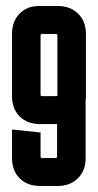

<svg xmlns="http://www.w3.org/2000/svg" viewBox="-20 -620 326 639"><path d="M20 -189 115 -179V-99Q115 -94 120 -94H165Q170 -94 170 -99V-207H114Q71 -207 45.5 -232.5Q20 -258 20 -300V-507Q20 -549 45 -574.5Q70 -600 109 -600H172Q214 -600 240 -574.5Q266 -549 266 -507V-432V-300Q266 -294 265 -289V-94Q265 -52 239 -26.5Q213 -1 171 -1H114Q71 -1 45.5 -26.5Q20 -52 20 -94ZM120 -507Q115 -507 115 -502V-305Q115 -300 120 -300H166Q170 -300 171 -302V-502Q171 -507 166 -507Z"/></svg>

Font: Karantina
Style: Regular
Weight: 400
Designer: Rony Koch
Foundry: Rony Koch
Version: Version 1.000; ttfautohint (v1.8.3)